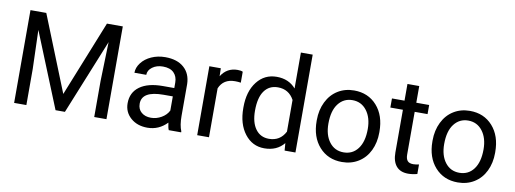

<svg xmlns="http://www.w3.org/2000/svg" viewBox="-61 -1095 3889 1449"><g transform="rotate(10 1884.0 -370.0)"><path d="M203.6 -710.9 436 -130.9 668.5 -710.9H790V0H696.3V-276.9L705.1 -575.7L471.7 0H399.9L167 -574.2L176.3 -276.9V0H82.5V-710.9Z M1267.6 0Q1259.8 -15.6 1254.9 -55.7Q1191.9 9.8 1104.5 9.8Q1026.4 9.8 976.3 -34.4Q926.3 -78.6 926.3 -146.5Q926.3 -229 989 -274.7Q1051.8 -320.3 1165.5 -320.3H1253.4V-361.8Q1253.4 -409.2 1225.1 -437.3Q1196.8 -465.3 1141.6 -465.3Q1093.3 -465.3 1060.5 -440.9Q1027.8 -416.5 1027.8 -381.8H937Q937 -421.4 965.1 -458.3Q993.2 -495.1 1041.3 -516.6Q1089.4 -538.1 1147 -538.1Q1238.3 -538.1 1290 -492.4Q1341.8 -446.8 1343.8 -366.7V-123.5Q1343.8 -50.8 1362.3 -7.8V0ZM1117.7 -68.8Q1160.2 -68.8 1198.2 -90.8Q1236.3 -112.8 1253.4 -147.9V-256.3H1182.6Q1016.6 -256.3 1016.6 -159.2Q1016.6 -116.7 1044.9 -92.8Q1073.2 -68.8 1117.7 -68.8Z M1740.7 -447.3Q1720.2 -450.7 1696.3 -450.7Q1607.4 -450.7 1575.7 -375V0H1485.4V-528.3H1573.2L1574.7 -467.3Q1619.1 -538.1 1700.7 -538.1Q1727.1 -538.1 1740.7 -531.2Z M1792.5 -268.6Q1792.5 -390.1 1850.1 -464.1Q1907.7 -538.1 2001 -538.1Q2093.8 -538.1 2147.9 -474.6V-750H2238.3V0H2155.3L2150.9 -56.6Q2096.7 9.8 2000 9.8Q1908.2 9.8 1850.3 -65.4Q1792.5 -140.6 1792.5 -261.7ZM1882.8 -258.3Q1882.8 -168.5 1919.9 -117.7Q1957 -66.9 2022.5 -66.9Q2108.4 -66.9 2147.9 -144V-386.7Q2107.4 -461.4 2023.4 -461.4Q1957 -461.4 1919.9 -410.2Q1882.8 -358.9 1882.8 -258.3Z M2354.5 -269Q2354.5 -346.7 2385 -408.7Q2415.5 -470.7 2470 -504.4Q2524.4 -538.1 2594.2 -538.1Q2702.1 -538.1 2768.8 -463.4Q2835.4 -388.7 2835.4 -264.6V-258.3Q2835.4 -181.2 2805.9 -119.9Q2776.4 -58.6 2721.4 -24.4Q2666.5 9.8 2595.2 9.8Q2487.8 9.8 2421.1 -64.9Q2354.5 -139.6 2354.5 -262.7ZM2445.3 -258.3Q2445.3 -170.4 2486.1 -117.2Q2526.9 -64 2595.2 -64Q2664.1 -64 2704.6 -117.9Q2745.1 -171.9 2745.1 -269Q2745.1 -356 2703.9 -409.9Q2662.6 -463.9 2594.2 -463.9Q2527.3 -463.9 2486.3 -410.6Q2445.3 -357.4 2445.3 -258.3Z M3071.3 -656.2V-528.3H3169.9V-458.5H3071.3V-130.9Q3071.3 -99.1 3084.5 -83.3Q3097.7 -67.4 3129.4 -67.4Q3145 -67.4 3172.4 -73.2V0Q3136.7 9.8 3103 9.8Q3042.5 9.8 3011.7 -26.9Q2981 -63.5 2981 -130.9V-458.5H2884.8V-528.3H2981V-656.2Z M3241.7 -269Q3241.7 -346.7 3272.2 -408.7Q3302.7 -470.7 3357.2 -504.4Q3411.6 -538.1 3481.4 -538.1Q3589.4 -538.1 3656 -463.4Q3722.7 -388.7 3722.7 -264.6V-258.3Q3722.7 -181.2 3693.1 -119.9Q3663.6 -58.6 3608.6 -24.4Q3553.7 9.8 3482.4 9.8Q3375 9.8 3308.3 -64.9Q3241.7 -139.6 3241.7 -262.7ZM3332.5 -258.3Q3332.5 -170.4 3373.3 -117.2Q3414.1 -64 3482.4 -64Q3551.3 -64 3591.8 -117.9Q3632.3 -171.9 3632.3 -269Q3632.3 -356 3591.1 -409.9Q3549.8 -463.9 3481.4 -463.9Q3414.6 -463.9 3373.5 -410.6Q3332.5 -357.4 3332.5 -258.3Z"/></g></svg>

Font: Mardoto
Style: Regular
Weight: 400
Designer: Christian Robertson, Vahan Hovhannisyan
Foundry: Google
Version: Version 1.000